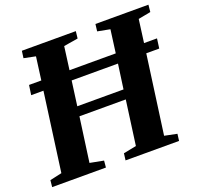

<svg xmlns="http://www.w3.org/2000/svg" viewBox="-131 -886 1076 1030"><g transform="rotate(-20 407.0 -371.5)"><path d="M-3 0 1 -38.5 69 -53.5 130 -502H60L68 -557.5H138L155.5 -689L89 -702.5L94.5 -743H402.5L398 -702.5L316.5 -689L299 -557.5H563L580.5 -689L509.5 -702.5L514.5 -743H817L813 -702.5L742 -689L724.5 -557.5H798.5L791 -502H717L655.5 -53.5L726.5 -39L721.5 0H416L421 -39L494.5 -53.5L529 -307H264.5L229.5 -53.5L307.5 -38.5L304 0ZM272 -361.5H536L555.5 -502H291Z"/></g></svg>

Font: Merriweather 60pt ExtraBold
Style: Italic
Weight: 800
Italic angle: -7.8°
Version: Version 2.101